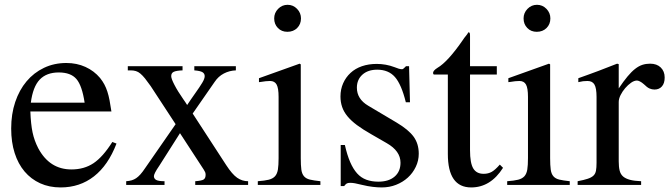

<svg xmlns="http://www.w3.org/2000/svg" viewBox="-20 -782 2831 812"><path d="M472.7 -174.8Q437.5 -83 377.4 -36.1Q317.4 10.7 236.3 10.7Q188.5 10.7 149.9 -6.8Q111.3 -24.4 84 -56.6Q56.6 -88.9 42 -134.8Q27.3 -180.7 27.3 -238.3Q27.3 -299.8 44.4 -350.6Q61.5 -401.4 92.3 -438Q123 -474.6 166 -495.1Q209 -515.6 260.7 -515.6Q304.7 -515.6 341.3 -499Q377.9 -482.4 403.3 -452.1Q414.1 -438.5 421.4 -424.8Q428.7 -411.1 434.1 -394.5Q439.5 -377.9 443.4 -357.4Q447.3 -336.9 451.2 -310.5H108.4Q110.4 -256.8 117.7 -222.2Q125 -187.5 141.6 -155.3Q189.5 -65.4 282.2 -65.4Q335.9 -65.4 375.5 -91.8Q415 -118.2 455.1 -181.6ZM337.9 -347.7Q327.1 -419.9 303.2 -447.8Q279.3 -475.6 228.5 -475.6Q176.8 -475.6 147.9 -445.3Q119.1 -415 110.4 -347.7Z M805.7 -15.6Q833 -17.6 841.3 -22.9Q849.6 -28.3 849.6 -43Q849.6 -48.8 847.7 -53.7Q845.7 -58.6 841.8 -64.5L741.2 -218.8L654.3 -82Q641.6 -63.5 636.2 -52.7Q630.9 -42 630.9 -37.1Q630.9 -26.4 640.6 -21Q650.4 -15.6 675.8 -15.6V0H513.7V-15.6Q527.3 -16.6 537.1 -19.5Q546.9 -22.5 555.7 -28.3Q564.5 -34.2 573.7 -44.4Q583 -54.7 594.7 -72.3L722.7 -256.8L617.2 -418Q603.5 -437.5 593.3 -450.2Q583 -462.9 573.7 -470.7Q564.5 -478.5 554.7 -481.4Q544.9 -484.4 532.2 -484.4H520.5V-502H752V-484.4Q726.6 -483.4 715.3 -478.5Q704.1 -473.6 704.1 -460Q704.1 -449.2 717.8 -422.9Q731.4 -396.5 755.9 -361.3Q759.8 -355.5 763.7 -350.1Q767.6 -344.7 771.5 -337.9Q779.3 -349.6 787.6 -361.8Q795.9 -374 805.7 -387.7Q825.2 -415 835.4 -432.1Q845.7 -449.2 845.7 -460Q845.7 -470.7 836.4 -476.6Q827.1 -482.4 801.8 -484.4V-502H977.5V-484.4Q950.2 -483.4 926.8 -471.2Q903.3 -459 887.7 -435.5L794.9 -301.8L936.5 -84Q961.9 -44.9 982.9 -30.3Q1003.9 -15.6 1029.3 -15.6V0H805.7Z M1252 -509.8V-113.3Q1252 -83 1254.4 -64.9Q1256.8 -46.9 1265.6 -36.6Q1274.4 -26.4 1290.5 -22.5Q1306.6 -18.6 1335 -15.6V0H1070.3V-15.6Q1099.6 -17.6 1116.7 -22Q1133.8 -26.4 1143.1 -36.6Q1152.3 -46.9 1155.3 -64.9Q1158.2 -83 1158.2 -113.3V-372.1Q1158.2 -409.2 1149.9 -424.3Q1141.6 -439.5 1122.1 -439.5Q1114.3 -439.5 1104 -438.5Q1093.8 -437.5 1083 -435.5L1075.2 -434.6V-451.2L1247.1 -512.7ZM1196.3 -761.7Q1219.7 -761.7 1236.3 -744.6Q1252.9 -727.5 1252.9 -704.1Q1252.9 -679.7 1236.8 -663.6Q1220.7 -647.5 1195.3 -647.5Q1170.9 -647.5 1155.3 -663.6Q1139.6 -679.7 1139.6 -704.1Q1139.6 -727.5 1156.2 -744.6Q1172.9 -761.7 1196.3 -761.7Z M1696.3 -349.6Q1677.7 -424.8 1650.4 -456.1Q1623 -487.3 1575.2 -487.3Q1536.1 -487.3 1512.7 -466.3Q1489.3 -445.3 1489.3 -411.1Q1489.3 -363.3 1537.1 -335L1657.2 -263.7Q1708 -233.4 1729.5 -203.6Q1751 -173.8 1751 -131.8Q1751 -102.5 1738.3 -76.2Q1725.6 -49.8 1704.6 -30.8Q1683.6 -11.7 1655.3 -0.5Q1627 10.7 1594.7 10.7Q1577.1 10.7 1556.6 8.3Q1536.1 5.9 1511.7 0Q1492.2 -4.9 1481.4 -6.8Q1470.7 -8.8 1460.9 -8.8Q1451.2 -8.8 1446.3 -5.9Q1441.4 -2.9 1435.5 4.9H1420.9V-168.9H1438.5Q1448.2 -126 1460.9 -96.7Q1473.6 -67.4 1490.2 -48.8Q1506.8 -30.3 1529.3 -22Q1551.8 -13.7 1580.1 -13.7Q1624 -13.7 1648.9 -35.2Q1673.8 -56.6 1673.8 -93.8Q1673.8 -143.6 1615.2 -176.8L1550.8 -213.9Q1514.6 -234.4 1489.7 -252.9Q1464.8 -271.5 1449.2 -290.5Q1433.6 -309.6 1426.8 -330.1Q1419.9 -350.6 1419.9 -374Q1419.9 -404.3 1431.2 -429.7Q1442.4 -455.1 1462.4 -473.6Q1482.4 -492.2 1510.7 -502Q1539.1 -511.7 1573.2 -511.7Q1612.3 -511.7 1648.4 -498Q1668.9 -489.3 1679.7 -489.3Q1683.6 -489.3 1685.5 -491.2Q1687.5 -493.2 1695.3 -500L1696.3 -502H1710L1713.9 -349.6Z M2081.1 -466.8H1967.8V-146.5Q1967.8 -92.8 1981.4 -69.8Q1995.1 -46.9 2025.4 -46.9Q2044.9 -46.9 2059.6 -55.2Q2074.2 -63.5 2093.8 -85.9L2107.4 -72.3Q2054.7 10.7 1972.7 10.7Q1874 10.7 1874 -130.9V-466.8H1815.4Q1811.5 -467.8 1811.5 -473.6Q1811.5 -483.4 1830.1 -495.1Q1874 -520.5 1938.5 -614.3Q1943.4 -622.1 1949.7 -629.4Q1956.1 -636.7 1960.9 -645.5Q1964.8 -645.5 1966.3 -642.6Q1967.8 -639.6 1967.8 -630.9V-502H2081.1Z M2306.6 -509.8V-113.3Q2306.6 -83 2309.1 -64.9Q2311.5 -46.9 2320.3 -36.6Q2329.1 -26.4 2345.2 -22.5Q2361.3 -18.6 2389.6 -15.6V0H2125V-15.6Q2154.3 -17.6 2171.4 -22Q2188.5 -26.4 2197.8 -36.6Q2207 -46.9 2210 -64.9Q2212.9 -83 2212.9 -113.3V-372.1Q2212.9 -409.2 2204.6 -424.3Q2196.3 -439.5 2176.8 -439.5Q2168.9 -439.5 2158.7 -438.5Q2148.4 -437.5 2137.7 -435.5L2129.9 -434.6V-451.2L2301.8 -512.7ZM2251 -761.7Q2274.4 -761.7 2291 -744.6Q2307.6 -727.5 2307.6 -704.1Q2307.6 -679.7 2291.5 -663.6Q2275.4 -647.5 2250 -647.5Q2225.6 -647.5 2210 -663.6Q2194.3 -679.7 2194.3 -704.1Q2194.3 -727.5 2210.9 -744.6Q2227.5 -761.7 2251 -761.7Z M2425.8 -451.2Q2450.2 -460 2470.7 -467.3Q2491.2 -474.6 2510.3 -481.9Q2529.3 -489.3 2548.3 -496.6Q2567.4 -503.9 2589.8 -512.7L2596.7 -510.7V-408.2Q2617.2 -438.5 2633.8 -458.5Q2650.4 -478.5 2666 -490.7Q2681.6 -502.9 2696.8 -507.8Q2711.9 -512.7 2729.5 -512.7Q2757.8 -512.7 2774.4 -496.6Q2791 -480.5 2791 -454.1Q2791 -429.7 2779.3 -416.5Q2767.6 -403.3 2748 -403.3Q2737.3 -403.3 2727.1 -407.7Q2716.8 -412.1 2703.1 -425.8Q2694.3 -433.6 2686.5 -437.5Q2678.7 -441.4 2673.8 -441.4Q2662.1 -441.4 2648.9 -432.1Q2635.7 -422.9 2624 -409.2Q2612.3 -395.5 2604.5 -379.9Q2596.7 -364.3 2596.7 -350.6V-99.6Q2596.7 -76.2 2600.6 -60.5Q2604.5 -44.9 2615.2 -35.6Q2626 -26.4 2644.5 -21.5Q2663.1 -16.6 2691.4 -15.6V0H2422.9V-15.6Q2449.2 -20.5 2465.3 -25.9Q2481.4 -31.2 2489.7 -39.1Q2498 -46.9 2500.5 -60.1Q2502.9 -73.2 2502.9 -93.8V-372.1Q2502.9 -409.2 2494.1 -424.3Q2485.4 -439.5 2464.8 -439.5Q2454.1 -439.5 2445.8 -438.5Q2437.5 -437.5 2425.8 -434.6Z"/></svg>

Font: Jomolhari
Style: Regular
Weight: 400
Designer: Christopher J. Fynn
Foundry: Christopher  J.  Fynn (Karma Drubgy¸ Tenzin).
Version: Version alpha 0.003c 2006